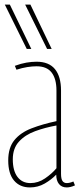

<svg xmlns="http://www.w3.org/2000/svg" viewBox="-20 -810 348 840"><path d="M16 -108Q16 -164 43 -197Q70 -230 118 -248.5Q166 -267 227 -280V-414Q227 -465 206 -492.5Q185 -520 140 -520Q121 -520 99 -516.5Q77 -513 52 -505L45 -522Q72 -532 95.5 -536Q119 -540 140 -540Q194 -540 220.5 -507.5Q247 -475 247 -414V-50Q247 -27 253.5 -18Q260 -9 272 -9Q285 -9 301 -16L308 1Q297 6 288 8Q279 10 272 10Q250 10 238 -5Q226 -20 226 -46Q205 -24 175.5 -7Q146 10 111 10Q67 10 41.5 -20Q16 -50 16 -108ZM36 -113Q36 -63 56.5 -36Q77 -9 113 -9Q147 -9 177 -29.5Q207 -50 227 -74V-261Q177 -252 133.5 -236Q90 -220 63 -190.5Q36 -161 36 -113ZM97 -596 1 -790H23L117 -596ZM186 -596 90 -790H113L206 -596Z"/></svg>

Font: Georama Condensed Thin
Style: Regular
Weight: 100
Width: 3
Designer: Jean-Baptiste Levee
Foundry: Production Type
Version: Version 1.000